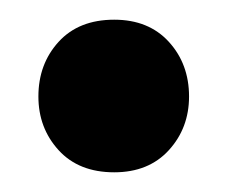

<svg xmlns="http://www.w3.org/2000/svg" viewBox="-20 -160 231 195"><path d="M19 -62Q19 -95 39.5 -117.5Q60 -140 96 -140Q131 -140 151.5 -117.5Q172 -95 172 -62Q172 -30 151.5 -7.5Q131 15 96 15Q60 15 39.5 -7.5Q19 -30 19 -62Z"/></svg>

Font: Baloo Tammudu 2 SemiBold
Style: Regular
Weight: 600
Designer: Maithili Shingre, Omkar Shende and Ek Type
Foundry: Ek Type
Version: Version 1.640;hotconv 1.0.111;makeotfexe 2.5.65597; ttfautoh